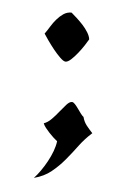

<svg xmlns="http://www.w3.org/2000/svg" viewBox="-40 -404 315 499"><g transform="rotate(5 117.0 -154.5)"><path d="M178.7 -307.6Q175.8 -302.2 168.9 -291.7Q162.1 -281.2 153.8 -270.8Q145.5 -260.3 137 -252.4Q128.4 -244.6 122.6 -244.6Q117.2 -244.6 108.2 -253.4Q99.1 -262.2 90.1 -273.4Q81.1 -284.7 73.2 -295.9Q65.4 -307.1 62 -312.5Q68.4 -321.3 74.7 -331.8Q81.1 -342.3 88.9 -351.3Q96.7 -360.4 106 -366.7Q115.2 -373 127 -373Q133.3 -367.7 141.6 -360.1Q149.9 -352.5 158 -343.8Q166 -335 171.9 -325.4Q177.7 -315.9 178.7 -307.6ZM66.9 63.5Q75.2 54.7 83.7 42.5Q92.3 30.3 99.6 16.8Q106.9 3.4 112.1 -10.5Q117.2 -24.4 118.7 -36.6Q114.3 -40 108.4 -45.4Q102.5 -50.8 96.9 -56.9Q91.3 -63 86.7 -68.8Q82 -74.7 80.1 -80.1Q90.3 -83.5 100.1 -93.5Q109.9 -103.5 118.4 -114.3Q127 -125 134.5 -133.3Q142.1 -141.6 148.4 -141.6Q151.9 -141.6 156.2 -137Q160.6 -132.3 165 -126Q169.4 -119.6 173.8 -113.8Q178.2 -107.9 181.6 -105.5Q184.6 -93.3 192.1 -83.7Q199.7 -74.2 208 -65.4Q189.5 -48.8 175 -29.3Q160.6 -9.8 145.3 8.5Q129.9 26.9 111.6 41.7Q93.3 56.6 66.9 63.5Z"/></g></svg>

Font: RIT Kutty
Style: Bold
Weight: 700
Designer: Artist Kutty Kodungallur
Foundry: Rachana Institute of Technology
Version: 1.3.2